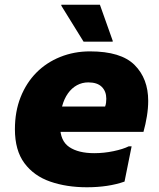

<svg xmlns="http://www.w3.org/2000/svg" viewBox="-20 -780 672 811"><path d="M347 11Q261 11 192 -13Q123 -37 83 -91Q43 -145 43 -234Q43 -309 67 -369.5Q91 -430 133.5 -473Q176 -516 234.5 -539.5Q293 -563 360 -563Q491 -563 548.5 -505.5Q606 -448 606 -354Q606 -323 600.5 -289Q595 -255 586 -223H161V-330H424Q427 -338 428 -346.5Q429 -355 429 -363Q429 -394 410 -413Q391 -432 353 -432Q327 -432 305 -420Q283 -408 267 -385.5Q251 -363 242.5 -331.5Q234 -300 234 -260V-247Q234 -185 272.5 -159Q311 -133 378 -133Q419 -133 459.5 -141.5Q500 -150 524 -162H536L506 -13Q472 -1 432 5Q392 11 347 11ZM333 -604 239 -756V-760H402L456 -608V-604Z"/></svg>

Font: Kufam ExtraBold
Style: Italic
Weight: 800
Italic angle: -11°
Designer: Artur Schmal
Foundry: Original Type
Version: Version 1.301; ttfautohint (v1.8.3)